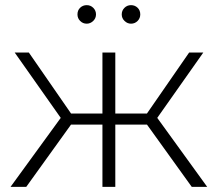

<svg xmlns="http://www.w3.org/2000/svg" viewBox="-20 -726 847 746"><path d="M551 -242H428V0H378V-242H256L82 0H21L216 -268L37 -522H92L256 -285H378V-522H428V-285H551L715 -522H770L591 -268L785 0H725ZM453 -670Q453 -685 463.5 -695.5Q474 -706 489 -706Q504 -706 514.5 -696Q525 -686 525 -670Q525 -655 514.5 -644.5Q504 -634 489 -634Q475 -634 464 -644.5Q453 -655 453 -670ZM281 -670Q281 -686 291.5 -696Q302 -706 317 -706Q332 -706 342.5 -695.5Q353 -685 353 -670Q353 -655 342 -644.5Q331 -634 317 -634Q302 -634 291.5 -644.5Q281 -655 281 -670Z"/></svg>

Font: Goldbeck Next Light
Style: Regular
Weight: 300
Designer: Julieta Ulanovsky
Foundry: Julieta Ulanovsky
Version: Version 7.200